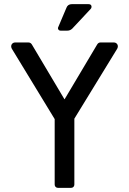

<svg xmlns="http://www.w3.org/2000/svg" viewBox="-20 -907 623 927"><path d="M260 0Q253 0 248.5 -4.5Q244 -9 244 -16V-332L37 -672Q34 -678 34 -683Q34 -691 39.5 -696.5Q45 -702 54 -702H117Q128 -702 134 -692L291 -428H292L449 -692Q455 -702 465 -702H529Q538 -702 543.5 -696.5Q549 -691 549 -683Q549 -678 546 -672L339 -334V-16Q339 -9 334.5 -4.5Q330 0 323 0ZM273 -759Q265 -759 261.5 -765Q258 -771 262 -778L301 -870Q304 -878 310.5 -882.5Q317 -887 327 -887H407Q422 -887 422 -874Q422 -868 417 -863L329 -769Q325 -765 319 -762Q313 -759 305 -759Z"/></svg>

Font: Miriam Libre Medium
Style: Regular
Weight: 500
Version: Version 2.000